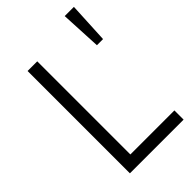

<svg xmlns="http://www.w3.org/2000/svg" viewBox="-219 -805 885 885"><g transform="rotate(-45 223.5 -362.5)"><path d="M82 0V-667H145V-60H432V0ZM382 -725H442L432 -525H392Z"/></g></svg>

Font: Epunda Sans Light
Style: Regular
Weight: 300
Designer: Simon Atzbach
Foundry: typofactur
Version: Version 2.204; ttfautohint (v1.8.4.7-5d5b)